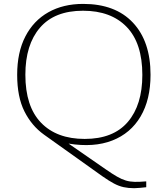

<svg xmlns="http://www.w3.org/2000/svg" viewBox="-20 -737 860 984"><path d="M505 166.5 205.5 -47Q142 -92.5 105 -166.5Q68 -240.5 68 -353.5Q68 -469 110 -550.2Q152 -631.5 228 -674.2Q304 -717 406 -717Q571 -717 661.2 -621Q751.5 -525 751.5 -353.5Q751.5 -226.5 700.5 -140Q649.5 -53.5 555.2 -16.8Q461 20 331.5 -1L521.5 130.5Q556 154.5 580 168.2Q604 182 625 188.2Q646 194.5 670.5 195Q695 195.5 729.5 192.5V222.5Q715 224 697.2 225.8Q679.5 227.5 667.5 227.5Q638 227.5 613.8 222.2Q589.5 217 564 203.5Q538.5 190 505 166.5ZM414 -25Q560.5 -25 635 -112Q709.5 -199 709.5 -353Q709.5 -516 629.2 -599Q549 -682 405.5 -682Q259.5 -682 184.8 -595Q110 -508 110 -354Q110 -191.5 190.2 -108.2Q270.5 -25 414 -25Z"/></svg>

Font: Newsreader Caption ExtraLight
Style: Regular
Weight: 275
Designer: Hugues Gentile
Foundry: Production Type
Version: Version 1.001